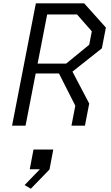

<svg xmlns="http://www.w3.org/2000/svg" viewBox="-20 -750 660 1146"><path d="M52 0H132.5L193 -311.5H332L429.5 -119L406.5 0H487L512.5 -132L412.5 -322.5L588 -461.5L612 -585.5L482.5 -730H194ZM127 354.5 164 376.5 275.5 261.5 298 142.5H180L157.5 260.5H218ZM204.5 -370.5 261.5 -663.5H440L528 -563L512.5 -483L375 -370.5Z"/></svg>

Font: Monaspace Krypton Light
Style: Italic
Weight: 300
Italic angle: -11°
Designer: Riley Cran & the Lettermatic Team
Foundry: Lettermatic
Version: Version 1.101 (Monaspace Krypton)